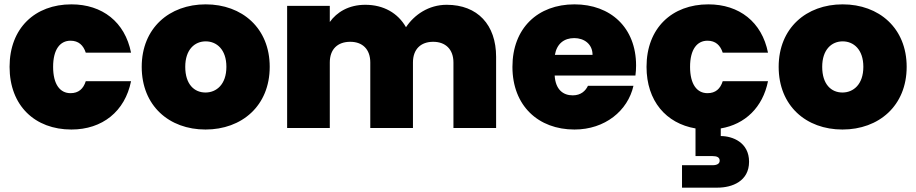

<svg xmlns="http://www.w3.org/2000/svg" viewBox="-20 -588 4209 882"><path d="M308 -568C141 -568 24 -459 24 -281C24 -102 141 7 308 7C450 7 554 -76 582 -215H374C363 -180 341 -160 304 -160C256 -160 224 -200 224 -281C224 -361 256 -401 304 -401C341 -401 363 -380 374 -346H582C554 -487 450 -568 308 -568Z M924 7C1091 7 1219 -102 1219 -281C1219 -459 1092 -568 925 -568C758 -568 631 -459 631 -281C631 -102 757 7 924 7ZM924 -163C873 -163 831 -200 831 -281C831 -361 875 -398 925 -398C975 -398 1020 -361 1020 -281C1020 -200 974 -163 924 -163Z M2032 -566C1949 -566 1883 -520 1845 -463C1808 -528 1742 -566 1658 -566C1582 -566 1527 -532 1495 -487V-561H1299V0H1495V-301C1495 -362 1531 -396 1589 -396C1645 -396 1681 -362 1681 -301V0H1877V-301C1877 -362 1913 -396 1970 -396C2026 -396 2063 -362 2063 -301V0H2259V-327C2259 -474 2174 -566 2032 -566Z M2902 -287C2902 -461 2785 -568 2619 -568C2451 -568 2334 -459 2334 -281C2334 -102 2453 7 2619 7C2759 7 2864 -79 2890 -194H2681C2670 -171 2649 -150 2611 -150C2567 -150 2532 -176 2528 -241H2899C2901 -256 2902 -272 2902 -287ZM2529 -336C2538 -387 2571 -413 2618 -413C2663 -413 2702 -386 2702 -336Z M3230 -160C3182 -160 3150 -200 3150 -281C3150 -361 3182 -401 3230 -401C3267 -401 3289 -380 3300 -346H3508C3480 -487 3376 -568 3234 -568C3067 -568 2950 -459 2950 -281C2950 -124 3040 -21 3175 2V129H3253C3274 129 3286 135 3286 150C3286 164 3274 171 3253 171H3113V274H3276C3344 274 3421 244 3421 155C3421 66 3345 37 3291 37V2C3403 -17 3484 -95 3508 -215H3300C3289 -180 3267 -160 3230 -160Z M3850 7C4017 7 4145 -102 4145 -281C4145 -459 4018 -568 3851 -568C3684 -568 3557 -459 3557 -281C3557 -102 3683 7 3850 7ZM3850 -163C3799 -163 3757 -200 3757 -281C3757 -361 3801 -398 3851 -398C3901 -398 3946 -361 3946 -281C3946 -200 3900 -163 3850 -163Z"/></svg>

Font: Poppins STUK1
Style: Regular
Weight: 400
Designer: Jonny Pinhorn (original), Sammy Jo Hughes (modified version)
Foundry: Type Mafia
Version: Version 1.002;hotconv 1.0.109;makeotfexe 2.5.65596